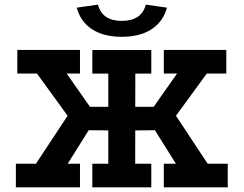

<svg xmlns="http://www.w3.org/2000/svg" viewBox="-20 -803 1044 823"><path d="M54.2 -589H322.8V-487.8H265.8L365.5 -345.2H444.2V-487.5H375.8V-588.8H628.5V-487.5H560L559.8 -345.2H638.8L739 -487.8H682.2V-589H950V-487.8H866.5L734.2 -306.8L870.2 -101.2H956.2V0H682.2V-101.2H734L644 -244.8L559.8 -244L559.5 -101.2H628.5V0H375.8V-101.2H444.2V-244L360.2 -244.8L270.2 -101.2H322.8V0H48V-101.2H134L269.8 -306.8L138.5 -487.8H54.2ZM502 -645.2Q424.8 -645.2 375 -677.4Q325.2 -709.5 309 -770.2L399.8 -783.2Q418.2 -713.5 502 -713.5Q587 -713.5 605 -783.2L695.8 -770.2Q678.8 -709.5 629.2 -677.4Q579.8 -645.2 502 -645.2Z"/></svg>

Font: Podkova VF Beta
Style: Regular
Weight: 400
Designer: Ilya Yudin
Foundry: Cyreal (www.cyreal.org)
Version: Version 2.100